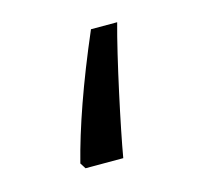

<svg xmlns="http://www.w3.org/2000/svg" viewBox="-52 -728 366 354"><g transform="rotate(-15 131.5 -551.5)"><path d="M198 -674H148C108 -581 81 -503 65 -440L72 -429H144C153 -482 181 -613 198 -674Z"/></g></svg>

Font: Noto Kufi Arabic Light
Style: Regular
Weight: 300
Designer: Monotype Design Team, David Williams, Khaled Hosny
Foundry: Google LLC
Version: Version 2.109